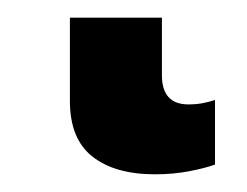

<svg xmlns="http://www.w3.org/2000/svg" viewBox="-20 43 279 217"><path d="M155 240Q110 240 84.5 220Q59 200 59 157V63H163V128Q163 161 193 161Q202 161 209.5 159.5Q217 158 223 156V229Q212 233 194 236.5Q176 240 155 240Z"/></svg>

Font: Noto Sans ExtraCondensed SemiBold
Style: Regular
Weight: 600
Width: 2
Designer: Monotype Design Team
Foundry: Monotype Imaging Inc.
Version: Version 2.013; ttfautohint (v1.8.4.7-5d5b)